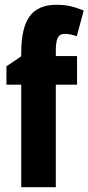

<svg xmlns="http://www.w3.org/2000/svg" viewBox="-20 -785 371 805"><path d="M303 -430H214V0H69V-430H7V-507L69 -549V-562Q69 -669 104.5 -717Q140 -765 217 -765Q248 -765 273 -759.5Q298 -754 331 -741L302 -633Q288 -638 275.5 -640.5Q263 -643 250 -643Q231 -643 222.5 -627Q214 -611 214 -573V-550H303Z"/></svg>

Font: Noto Sans Lao Looped ExtraCondensed ExtraBold
Style: Regular
Weight: 800
Width: 2
Designer: Mark Frömberg, Ben Mitchell
Foundry: The Fontpad Ltd
Version: Version 1.002; ttfautohint (v1.8.4.7-5d5b)